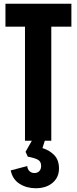

<svg xmlns="http://www.w3.org/2000/svg" viewBox="-20 -749 409 1022"><path d="M170 253Q122 253 84.5 229.5Q47 206 37 158L125 135Q126 151 136.5 161.5Q147 172 163 172Q180 172 189.5 161.5Q199 151 199 134Q199 110 180.5 100.5Q162 91 128 85L116 59L162 -22L224 -17L206 39Q246 52 270 78Q294 104 294 148Q294 195 260 224Q226 253 170 253ZM113 0V-621H253V0ZM9 -607V-729H360V-607Z"/></svg>

Font: Mona Sans Condensed
Style: Bold
Weight: 700
Width: 3
Designer: Deni Anggara
Foundry: GitHub
Version: Version 2.000